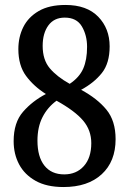

<svg xmlns="http://www.w3.org/2000/svg" viewBox="-20 -744 520 774"><path d="M236 10Q168 10 123.5 -15Q79 -40 57 -81.5Q35 -123 35 -175Q35 -250 73 -293.5Q111 -337 165 -365Q116 -396 85 -438Q54 -480 54 -546Q54 -595 74 -635Q94 -675 136 -699.5Q178 -724 244 -724Q330 -724 376 -676.5Q422 -629 422 -557Q422 -489 390.5 -449.5Q359 -410 307 -382Q372 -347 409 -302Q446 -257 446 -183Q446 -93 390 -41.5Q334 10 236 10ZM261 -406Q300 -432 315.5 -467.5Q331 -503 331 -555Q331 -602 310 -637.5Q289 -673 241 -673Q198 -673 175 -641.5Q152 -610 152 -559Q152 -503 180.5 -469Q209 -435 261 -406ZM239 -41Q288 -41 318 -74.5Q348 -108 348 -167Q348 -219 315 -258Q282 -297 208 -338Q172 -312 151.5 -272Q131 -232 131 -177Q131 -112 159 -76.5Q187 -41 239 -41Z"/></svg>

Font: Noto Serif Lao Condensed Medium
Style: Regular
Weight: 500
Width: 3
Designer: Monotype Design Team
Foundry: Monotype Imaging Inc.
Version: Version 2.003; ttfautohint (v1.8.4.7-5d5b)